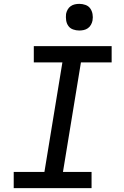

<svg xmlns="http://www.w3.org/2000/svg" viewBox="-20 -974 640 994"><path d="M454 0H51V-84H210L303 -651H155V-735H558V-651H399L306 -84H454ZM390 -816Q374 -816 358.5 -821.5Q343 -827 334 -839.5Q325 -852 322.5 -868.5Q320 -885 322 -902Q324 -913 330 -924Q336 -935 346 -942Q356 -949 367.5 -951.5Q379 -954 391 -954Q407 -954 422.5 -948.5Q438 -943 447 -930.5Q456 -918 459 -901.5Q462 -885 459 -868Q457 -857 451 -846Q445 -835 435 -828Q425 -821 413.5 -818.5Q402 -816 390 -816Z"/></svg>

Font: Iosevka Medium Extended
Style: Italic
Weight: 500
Width: 7
Italic angle: -9°
Monospace: yes
Designer: Belleve Invis
Foundry: Belleve Invis
Version: Version 32.5.0; ttfautohint (v1.8.4)